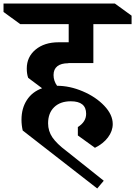

<svg xmlns="http://www.w3.org/2000/svg" viewBox="-44 -806 767 1090"><path d="M260 -380Q260 -347 280 -319Q352 -319 426 -287.5Q500 -256 548 -205.5Q596 -155 596 -102Q596 -62 569 -26Q542 10 495 33L398 -37V-85Q445 -114 445 -160Q445 -231 358 -231Q298 -231 263.5 -197.5Q229 -164 229 -106Q229 -62 253.5 -26Q278 10 334 52L545 220L508 264L85 -65Q78 -95 78 -126Q78 -191 108.5 -238Q139 -285 195 -305L116 -364Q108 -386 108 -417Q108 -483 158 -524.5Q208 -566 289 -566H346V-669H71L-24 -738V-786H608L703 -717V-669H486V-448H344V-447Q303 -447 281.5 -430Q260 -413 260 -380Z"/></svg>

Font: Inknut Antiqua SemiBold
Style: Regular
Weight: 600
Designer: Claus Eggers Sørensen
Foundry: Claus Eggers Sørensen
Version: Version 1.003; ttfautohint (v1.8.2) -l 8 -r 50 -G 200 -x 14 